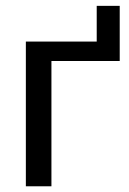

<svg xmlns="http://www.w3.org/2000/svg" viewBox="-20 -652 453 672"><path d="M399 -631.5V-438.5H160V0H70.5V-506.5H318.5V-631.5Z"/></svg>

Font: Lato-Regular
Style: Regular
Weight: 400
Designer: Lukasz Dziedzic with Adam Twardoch and Botio Nikoltchev
Foundry: tyPoland Lukasz Dziedzic
Version: Version 2.015; 2015-08-06; http://www.latofonts.com/